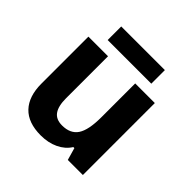

<svg xmlns="http://www.w3.org/2000/svg" viewBox="-186 -864 1030 1030"><g transform="rotate(45 328.5 -349.5)"><path d="M269 9.8Q172.9 9.8 124 -41.7Q75.2 -93.3 75.2 -189.9V-545.9H224.1V-227.1Q224.1 -168 245.1 -138.4Q266.1 -108.9 312 -108.9Q374.5 -108.9 402.3 -150.6Q430.2 -192.4 430.2 -289.1V-545.9H579.1V0H464.8L444.8 -69.8H437Q413.1 -31.7 369.1 -11Q325.2 9.8 269 9.8ZM161.1 -709H492.2V-606H161.1Z"/></g></svg>

Font: NotoSans-Bold
Style: Bold
Weight: 700
Designer: Monotype Design team
Foundry: Monotype Imaging Inc.
Version: Version 1.04